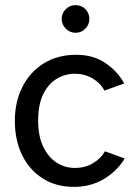

<svg xmlns="http://www.w3.org/2000/svg" viewBox="-20 -718 540 750"><path d="M269 12Q198 12 146 -21.5Q94 -55 66 -113Q38 -171 38 -246Q38 -320 67.5 -378.5Q97 -437 151 -470.5Q205 -504 278 -504Q345 -504 393 -471Q441 -438 465 -392L388 -364Q372 -394 341 -412Q310 -430 272 -430Q235 -430 202 -410.5Q169 -391 149 -350.5Q129 -310 129 -247Q129 -185 149.5 -143.5Q170 -102 202.5 -82Q235 -62 272 -62Q313 -62 343.5 -80.5Q374 -99 390 -127L467 -99Q439 -51 387 -19.5Q335 12 269 12ZM275 -590Q253 -590 237 -606Q221 -622 221 -644Q221 -667 237 -682.5Q253 -698 275 -698Q298 -698 313.5 -682.5Q329 -667 329 -644Q329 -622 313.5 -606Q298 -590 275 -590Z"/></svg>

Font: Atkinson Hyperlegible
Style: Regular
Weight: 400
Designer: Elliott Scott, Megan Eiswerth, Linus Boman, Theodore Petrosky
Foundry: Braille Institute
Version: Version 1.006; ttfautohint (v1.8.3)